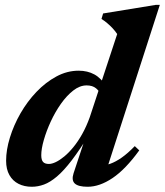

<svg xmlns="http://www.w3.org/2000/svg" viewBox="-20 -736 661 770"><path d="M385.5 -352.5Q379.5 -370 365.2 -381.8Q351 -393.5 327.5 -393.5Q300 -393.5 273.8 -373Q247.5 -352.5 224.2 -319.5Q201 -286.5 183.5 -248.5Q166 -210.5 155.8 -174.8Q145.5 -139 145.5 -113.5Q145.5 -94.5 152.8 -86.5Q160 -78.5 176 -78.5Q188 -78.5 203.8 -86Q219.5 -93.5 237.8 -108.5Q256 -123.5 274.2 -145.8Q292.5 -168 309.5 -198.2Q326.5 -228.5 340 -266L450 -599.5Q441.5 -612 431.5 -622.8Q421.5 -633.5 410.2 -643Q399 -652.5 387 -660L393.5 -682L605 -716.5H621L401.5 -36.5L379 -71Q400 -71.5 422 -79.2Q444 -87 468.5 -104.2Q493 -121.5 520.5 -150L538.5 -133Q483.5 -57 431.5 -22Q379.5 13 331.5 13Q294 13 280 0Q266 -13 275 -41L329 -204L342 -203.5Q300.5 -136 268 -93.5Q235.5 -51 208.2 -28Q181 -5 156.5 4Q132 13 107.5 13Q77.5 13 54.2 1.2Q31 -10.5 17.8 -33.8Q4.5 -57 4.5 -91.5Q4.5 -135 19.8 -184.5Q35 -234 62.2 -281.5Q89.5 -329 126.2 -367.5Q163 -406 206 -429.2Q249 -452.5 295.5 -452.5Q331 -452.5 358.5 -437.5Q386 -422.5 408.5 -387Z"/></svg>

Font: Newsreader 24pt
Style: Bold Italic
Weight: 700
Italic angle: -17°
Designer: Hugues Gentile
Foundry: Production Type
Version: Version 1.003